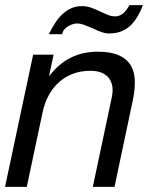

<svg xmlns="http://www.w3.org/2000/svg" viewBox="-29 -731 605 751"><path d="M180.7 -517.1 163.1 -435.1H165Q236.8 -528.8 353 -528.8Q404.3 -528.8 435.5 -514.9Q466.8 -501 481.9 -476.1Q497.1 -451.2 498.3 -416.5Q499.5 -381.8 490.7 -339.8L418.9 0H334L408.2 -350.1Q418.5 -398.4 396.2 -426.3Q374 -454.1 324.7 -454.1Q286.1 -454.1 254.9 -441.9Q223.6 -429.7 200 -408Q176.3 -386.2 160.6 -356.4Q145 -326.7 137.7 -292L75.7 0H-9.3L100.6 -517.1ZM529.8 -710.9Q522 -688.5 510 -668.2Q498 -647.9 481.4 -630.9Q465.8 -616.7 445.6 -608.4Q425.3 -600.1 396 -600.1Q383.3 -600.1 366.9 -606Q350.6 -611.8 334 -620.1Q317.4 -627 301.5 -633.1Q285.6 -639.2 271.5 -639.2Q263.7 -639.2 254.2 -636Q244.6 -632.8 236.1 -627.4Q227.5 -622.1 221.4 -614.3Q215.3 -606.4 214.4 -597.2H162.1Q172.9 -619.1 185.5 -639.2Q198.2 -659.2 213.6 -674.1Q229 -689 248 -698Q267.1 -707 290.5 -707Q311 -707 328.1 -700.7Q345.2 -694.3 360.8 -687Q376.5 -679.7 391.4 -673.3Q406.2 -667 422.4 -667Q432.6 -667 440.9 -671.1Q449.2 -675.3 455.8 -681.6Q462.4 -688 467.8 -695.8Q473.1 -703.6 477.5 -710.9Z"/></svg>

Font: XB Khoramshahr
Style: Italic
Weight: 400
Italic angle: -12°
Designer: Behnam
Foundry: Irmug
Version: Version 8.005 2009